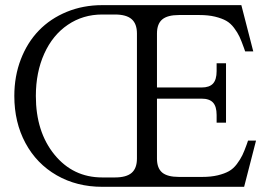

<svg xmlns="http://www.w3.org/2000/svg" viewBox="-20 -720 1022 740"><path d="M374 -664.1Q299.8 -664.1 241.5 -624.5Q183.1 -585 150.6 -513.2Q118.2 -441.4 118.2 -350.1Q118.2 -211.9 189.9 -124Q261.7 -36.1 374 -36.1H422.9Q466.8 -36.1 487.3 -53.7Q507.8 -71.3 507.8 -108.9V-590.8Q507.8 -628.4 487.3 -646.2Q466.8 -664.1 422.9 -664.1ZM35.2 -350.1Q35.2 -426.3 60.3 -491.5Q85.4 -556.6 129.9 -602.5Q174.3 -648.4 237.3 -674.3Q300.3 -700.2 374 -700.2H910.2L956.1 -522H924.8L919.9 -536.1Q910.6 -562 903.1 -578.4Q895.5 -594.7 882.1 -612.5Q868.7 -630.4 851.8 -639.9Q835 -649.4 808.8 -655.8Q782.7 -662.1 748 -662.1H669.9Q625.5 -662.1 605.2 -645Q585 -627.9 585 -590.8V-382.8H756.8Q787.1 -382.8 801 -397.9Q814.9 -413.1 814.9 -445.8V-476.1H851.1V-247.1H814.9V-276.9Q814.9 -309.6 801 -324.7Q787.1 -339.8 756.8 -339.8H585V-108.9Q585 -71.8 605.2 -54.9Q625.5 -38.1 669.9 -38.1H758.8Q793.5 -38.1 819.6 -44.4Q845.7 -50.8 862.5 -60.3Q879.4 -69.8 892.8 -87.6Q906.2 -105.5 914.1 -121.8Q921.9 -138.2 931.2 -164.1L936 -178.2H966.8L920.9 0H374Q275.9 0 198.5 -44.4Q121.1 -88.9 78.1 -168.7Q35.2 -248.5 35.2 -350.1Z"/></svg>

Font: LT Superior Serif
Style: Regular
Weight: 400
Designer: Daniel Lyons
Foundry: LyonsType
Version: Version 2.120;FEAKit 1.0